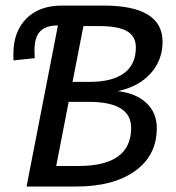

<svg xmlns="http://www.w3.org/2000/svg" viewBox="-20 -679 640 699"><path d="M550.8 -212.4Q550.8 -113.3 471.9 -56.6Q393.1 0 258.3 0H76.7L190.9 -586.4Q147 -586.4 126.2 -564.9Q105.5 -543.5 105.5 -494.6L106.4 -467.3L29.3 -459L28.8 -471.2V-483.4Q28.8 -564 75.9 -611.3Q123 -658.7 205.1 -658.7H357.4Q571.8 -658.7 571.8 -526.9Q571.8 -459.5 527.8 -411.1Q483.9 -362.8 408.2 -347.2Q475.1 -339.8 512.9 -304.2Q550.8 -268.6 550.8 -212.4ZM457.5 -213.4Q457.5 -308.1 304.2 -308.1H230L184.6 -74.7H265.6Q457.5 -74.7 457.5 -213.4ZM474.6 -505.9Q474.6 -547.4 441.9 -565.7Q409.2 -584 343.8 -584H283.7L244.1 -380.9H305.2Q388.7 -380.9 431.6 -412.6Q474.6 -444.3 474.6 -505.9Z"/></svg>

Font: Liberation Mono
Style: Italic
Weight: 400
Italic angle: -12°
Monospace: yes
Designer: Steve Matteson
Foundry: Ascender Corporation
Version: Version 2.1.5